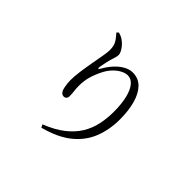

<svg xmlns="http://www.w3.org/2000/svg" viewBox="-194 -1062 1389 1389"><g transform="rotate(45 500.0 -368.0)"><path d="M280.1 -796.8 293.4 -810.1Q308.2 -805.8 319.4 -801Q330.6 -796.2 341.5 -788.4Q360.2 -775.8 374.8 -758.5Q389.5 -741.1 398.3 -724.1Q407 -707 407 -695.7Q407 -680.8 403 -667.9Q399 -655.1 393.6 -637.3Q386.2 -613.3 381.2 -589.3Q376.2 -565.4 370.6 -536Q368.3 -520.7 373.1 -519.8Q378 -518.9 386.4 -533.8Q409.7 -575.7 439.4 -607.6Q469 -639.6 502.4 -658.1Q535.8 -676.7 568.2 -676.7Q628.2 -676.7 666.7 -637Q705.3 -597.3 724.3 -528.3Q743.3 -459.4 743.3 -369.8Q743.3 -266.6 709.1 -178.8Q675 -91 596.3 -26.3Q517.6 38.4 383.3 73.6L371.8 51Q462.9 14.8 521.7 -31.5Q580.4 -77.8 613.4 -132.2Q646.3 -186.5 659.6 -248.3Q672.9 -310.1 672.9 -377Q672.9 -458.8 658.8 -516.7Q644.8 -574.7 618.9 -605.7Q593.1 -636.7 558.2 -636.7Q535.1 -636.7 507.8 -622.9Q480.5 -609.2 455.7 -584Q430.9 -558.8 413.1 -525.4Q388.5 -478.6 374.6 -432.8Q360.6 -387 360.6 -333.6Q360.6 -303.5 363.8 -279.9Q367 -256.3 367 -232.3Q367 -217.5 358.9 -208.6Q350.8 -199.8 339 -199.8Q328.4 -199.8 319.6 -205.1Q310.8 -210.4 303.7 -225.1Q299.1 -235.8 295.5 -252.6Q291.9 -269.4 290.3 -287.2Q288.7 -304.9 288.7 -317.6Q288.7 -357.9 295.9 -410.5Q303.2 -463.1 312.8 -515.6Q322.4 -568.1 329.7 -610.4Q337 -652.6 337 -672.5Q337 -699.3 331.8 -718.2Q326.6 -737.2 313.8 -755.3Q301.1 -773.4 280.1 -796.8Z"/></g></svg>

Font: Noto Serif HK
Style: Regular
Weight: 200
Designer: Ryoko NISHIZUKA 西塚涼子 (kana & ideographs); Frank Grießhammer (Latin, Greek & Cyrillic); Wenlong ZHANG 张文龙 (bopomofo); San
Foundry: Adobe
Version: Version 2.001;hotconv 1.1.0;makeotfexe 2.6.0